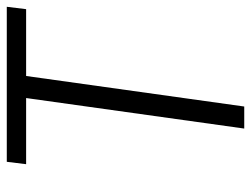

<svg xmlns="http://www.w3.org/2000/svg" viewBox="-107 -633 740 566"><g transform="rotate(-90 263.0 -350.0)"><path d="M526 -700 519 -643H322L232 0H167L257 -643H62L69 -700Z"/></g></svg>

Font: Pathway Extreme 8pt Thin 12pt ExtraLight
Style: Italic
Weight: 250
Italic angle: -8°
Version: Version 1.001;gftools[0.9.26]